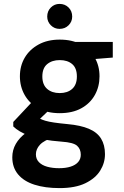

<svg xmlns="http://www.w3.org/2000/svg" viewBox="-20 -732 636 984"><path d="M285 232Q211 232 156.5 214.5Q102 197 72.5 161.5Q43 126 43 74Q43 37 61 5.5Q79 -26 113.5 -51.5Q148 -77 200 -95L255 -28Q206 -13 185 9.5Q164 32 164 59Q164 83 179.5 99Q195 115 222 122.5Q249 130 283 130Q317 130 342 122Q367 114 380.5 98.5Q394 83 394 61Q394 32 375 15Q356 -2 296 -6Q243 -10 202.5 -17.5Q162 -25 132.5 -35.5Q103 -46 82 -58.5Q61 -71 48 -84V-107L156 -222L256 -191L126 -67L164 -136Q175 -129 185.5 -123.5Q196 -118 213 -113Q230 -108 257 -104Q284 -100 326 -96Q393 -90 435.5 -72Q478 -54 498 -21.5Q518 11 518 58Q518 103 493.5 142.5Q469 182 417.5 207Q366 232 285 232ZM286 -152Q222 -152 176.5 -177Q131 -202 106.5 -245Q82 -288 82 -341Q82 -394 106.5 -436Q131 -478 177 -503.5Q223 -529 286 -529Q351 -529 396.5 -503.5Q442 -478 466 -436Q490 -394 490 -341Q490 -288 466 -245Q442 -202 396.5 -177Q351 -152 286 -152ZM286 -255Q326 -255 350 -276.5Q374 -298 374 -340Q374 -383 350 -403.5Q326 -424 286 -424Q247 -424 222 -403.5Q197 -383 197 -340Q197 -298 221.5 -276.5Q246 -255 286 -255ZM373 -422 351 -517H558V-437ZM285 -584Q259 -584 240.5 -602.5Q222 -621 222 -647Q222 -675 240.5 -693.5Q259 -712 285 -712Q313 -712 331.5 -693.5Q350 -675 350 -647Q350 -621 331.5 -602.5Q313 -584 285 -584Z"/></svg>

Font: DM Sans 11pt
Style: Bold
Weight: 700
Version: Version 4.004;gftools[0.9.30]